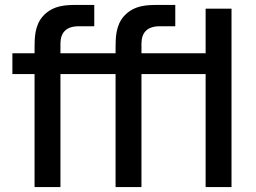

<svg xmlns="http://www.w3.org/2000/svg" viewBox="-20 -755 1034 775"><path d="M224 0V-456H446.5V0H551V-456H810V0H914.5V-720H810V-540H551V-579C551 -623.5 574.5 -649 624.5 -649H687.5V-735H619.5C579 -735 522.5 -736 481 -690.5C446.5 -652.5 446.5 -600.5 446.5 -559V-540H224V-579C224 -623.5 247.5 -649 297.5 -649H360.5V-735H292.5C252 -735 195.5 -736 154 -690.5C119.5 -652.5 119.5 -600.5 119.5 -559V-540H30V-456H119.5V0Z"/></svg>

Font: Manrope SemiBold
Style: Regular
Weight: 600
Designer: Mikhail Sharanda
Foundry: Mikhail Sharanda
Version: Version 4.505